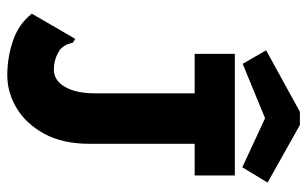

<svg xmlns="http://www.w3.org/2000/svg" viewBox="-182 -664 863 540"><g transform="rotate(90 250.0 -394.5)"><path d="M192 17Q142 17 95 1Q48 -15 19 -52L85 -166L90 -174L100 -168Q102 -161 105 -152.5Q108 -144 119 -132Q145 -114 176 -114Q207 -114 225 -145.5Q243 -177 243 -230V-510H132V-623H474V-510H385V-215Q385 -139 357 -87.5Q329 -36 285 -9.5Q241 17 192 17ZM160 -645 122 -711 295 -806H332L494 -715L451 -644L313 -708Z"/></g></svg>

Font: Inconsolata Black
Style: Regular
Weight: 900
Monospace: yes
Designer: Raph Levien, Cyreal, Brenton Simpson
Foundry: Raph Levien, Cyreal, Google
Version: Version 3.001; ttfautohint (v1.8.2.53-6de2)